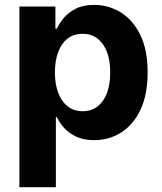

<svg xmlns="http://www.w3.org/2000/svg" viewBox="-20 -573 673 797"><path d="M60.5 204.1Q60.5 16.6 60.5 -545.9Q97.7 -545.9 210 -545.9Q210 -522.5 210 -454.1Q210.9 -454.1 215.8 -454.1Q226.6 -475.6 245.1 -499Q264.6 -521.5 294.9 -537.1Q325.2 -552.7 371.1 -552.7Q430.7 -552.7 481.4 -521.5Q532.2 -490.2 562.5 -427.7Q592.8 -366.2 592.8 -272.5Q592.8 -180.7 563.5 -118.2Q534.2 -55.7 483.4 -23.4Q433.6 8.8 371.1 8.8Q327.1 8.8 295.9 -5.9Q265.6 -20.5 246.1 -42Q226.6 -64.5 215.8 -86.9Q214.8 -86.9 211.9 -86.9Q211.9 -14.6 211.9 204.1Q173.8 204.1 60.5 204.1ZM208 -272.5Q208 -223.6 221.7 -187.5Q235.4 -151.4 260.7 -131.8Q286.1 -111.3 323.2 -111.3Q360.4 -111.3 385.7 -131.8Q411.1 -152.3 424.8 -188.5Q437.5 -225.6 437.5 -272.5Q437.5 -320.3 424.8 -355.5Q411.1 -391.6 385.7 -412.1Q360.4 -432.6 323.2 -432.6Q286.1 -432.6 260.7 -413.1Q235.4 -393.6 221.7 -357.4Q208 -321.3 208 -272.5Z"/></svg>

Font: DeepSea
Style: Bold
Weight: 700
Designer: Stem
Version: Version 3.019;git-0a5106e0b